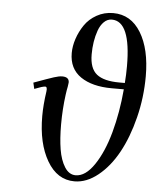

<svg xmlns="http://www.w3.org/2000/svg" viewBox="-53 -783 685 836"><g transform="rotate(5 289.5 -365.5)"><path d="M87.9 -405.8Q151.9 -429.2 174.6 -436.5Q197.3 -443.8 210.9 -443.8Q241.2 -443.8 241.2 -419.9Q241.2 -416.5 238.8 -401.9Q235.8 -388.2 232.9 -367.2Q224.1 -302.7 224.1 -234.9Q224.1 -172.9 231.7 -126.5Q239.3 -80.1 258.3 -50Q277.3 -20 306.2 -20Q349.1 -20 387.5 -76.7Q425.8 -133.3 450 -221.4Q474.1 -309.6 482.9 -411.1H430.2Q344.2 -411.1 293.7 -445.8Q243.2 -480.5 243.2 -548.8Q243.2 -579.1 253.9 -611.3Q264.6 -643.6 284.2 -672.4Q303.7 -701.2 336.4 -719.5Q369.1 -737.8 408.2 -737.8Q485.8 -737.8 529.5 -666.3Q573.2 -594.7 573.2 -476.1Q573.2 -383.3 551 -294.7Q528.8 -206.1 492.4 -139.9Q456.1 -73.7 406 -33.4Q356 6.8 303.2 6.8Q228 6.8 183.6 -69.1Q139.2 -145 139.2 -264.2Q139.2 -313 147.9 -372.1Q150.9 -393.1 141.1 -393.1Q129.9 -393.1 94.2 -378.9ZM330.1 -550.8Q330.1 -489.3 361.6 -464.1Q393.1 -439 460.9 -439H484.9Q487.8 -475.1 487.8 -512.2Q487.8 -709 404.8 -709Q385.3 -709 370.4 -694.3Q355.5 -679.7 346.9 -655.8Q338.4 -631.8 334.2 -605.2Q330.1 -578.6 330.1 -550.8Z"/></g></svg>

Font: Dehuti Alt
Style: Bold-Italic
Weight: 700
Version: Version 1.2